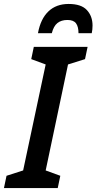

<svg xmlns="http://www.w3.org/2000/svg" viewBox="-60 -951 488 971"><path d="M-40 0 -27 -62 57 -89 171 -625 98 -652 111 -714H383L370 -652L284 -625L171 -89L245 -62L232 0ZM132 -783Q145 -855 184.5 -893Q224 -931 287 -931Q351 -931 379.5 -900Q408 -869 408 -822Q408 -812 407 -802Q406 -792 404 -783H337Q337 -816 324.5 -833Q312 -850 281 -850Q250 -850 230.5 -834.5Q211 -819 202 -783Z"/></svg>

Font: Noto Sans Condensed SemiBold
Style: Italic
Weight: 600
Width: 3
Italic angle: -12°
Designer: Monotype Design Team
Foundry: Monotype Imaging Inc.
Version: Version 2.013; ttfautohint (v1.8.4.7-5d5b)